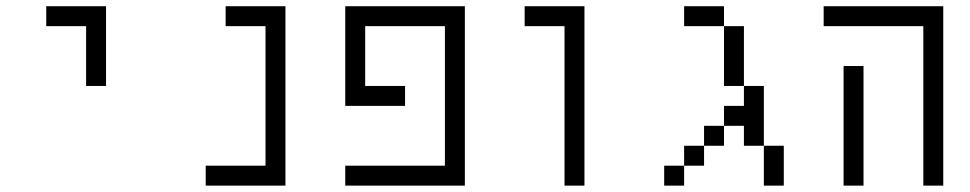

<svg xmlns="http://www.w3.org/2000/svg" viewBox="-20 -582 3040 602"><path d="M312.5 -312.5H250V-500H125V-562.5H312.5Z M875 0H625V-62.5H812.5V-500H687.5V-562.5H875Z M1437.5 0H1062.5V-62.5H1375V-500H1125V-312.5H1250V-250H1062.5V-562.5H1437.5Z M1812.5 0H1750V-500H1625V-562.5H1812.5Z M2250 -500H2125V-562.5H2250ZM2062.5 -62.5H2125V0H2062.5ZM2125 -125H2187.5V-62.5H2125ZM2187.5 -187.5H2250V-125H2187.5ZM2250 -250H2312.5V-312.5H2375V-125H2312.5V-187.5H2250ZM2250 -500H2312.5V-312.5H2250ZM2375 -125H2437.5V0H2375Z M2937.5 0H2875V-500H2562.5V-562.5H2937.5ZM2625 -375H2687.5V0H2625Z"/></svg>

Font: 寒蝉点阵体 16px
Style: Regular
Weight: 400
Designer: Designed by Warren2060
Foundry: ChillType
Version: Version 1.000